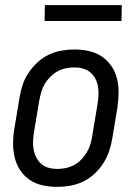

<svg xmlns="http://www.w3.org/2000/svg" viewBox="-20 -721 540 749"><path d="M203 8Q174 8 146.5 2Q119 -4 96.5 -19Q74 -34 59 -56.5Q44 -79 37.5 -106Q31 -133 31 -161.5Q31 -190 36 -219L56 -339Q60 -364 68 -389Q76 -414 91 -436.5Q106 -459 126 -477.5Q146 -496 170 -507.5Q194 -519 219.5 -523.5Q245 -528 270 -528Q299 -528 326.5 -522Q354 -516 376.5 -501Q399 -486 414.5 -463.5Q430 -441 436.5 -414Q443 -387 442.5 -358.5Q442 -330 438 -301L418 -181Q414 -156 405.5 -131Q397 -106 382.5 -83.5Q368 -61 348 -42.5Q328 -24 304 -12.5Q280 -1 254 3.5Q228 8 203 8ZM204 -62Q220 -62 237 -65.5Q254 -69 269.5 -77.5Q285 -86 297.5 -99Q310 -112 319 -127.5Q328 -143 333 -159.5Q338 -176 340 -192L360 -312Q363 -330 364 -347.5Q365 -365 362.5 -381.5Q360 -398 352.5 -413Q345 -428 332.5 -438.5Q320 -449 304 -453.5Q288 -458 270 -458Q254 -458 236.5 -454.5Q219 -451 204 -442.5Q189 -434 176 -421Q163 -408 154 -392.5Q145 -377 140.5 -360.5Q136 -344 133 -328L113 -208Q110 -190 109 -172.5Q108 -155 111 -138.5Q114 -122 121.5 -107Q129 -92 141 -81.5Q153 -71 169.5 -66.5Q186 -62 204 -62ZM154 -639 155 -701H455L454 -639Z"/></svg>

Font: Iosevka
Style: Italic
Weight: 400
Italic angle: -9°
Monospace: yes
Designer: Belleve Invis
Foundry: Belleve Invis
Version: Version 32.5.0; ttfautohint (v1.8.4)